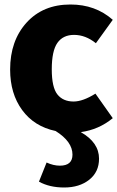

<svg xmlns="http://www.w3.org/2000/svg" viewBox="-20 -571 521 853"><path d="M404 -155 481 -46Q419 5 339 16Q420 62 420 134Q420 193 376.5 227.5Q333 262 265 262Q200 262 153 236L187 151Q217 165 246 165Q302 165 302 116Q302 58 227 11Q132 -9 78.5 -82Q25 -155 25 -262Q25 -390 98 -470.5Q171 -551 293 -551Q404 -551 481 -483L406 -379Q360 -416 309 -416Q260 -416 235 -380.5Q210 -345 210 -263Q210 -183 235 -151.5Q260 -120 307 -120Q348 -120 404 -155Z"/></svg>

Font: FiraGO ExtraBold
Style: Regular
Weight: 800
Designer: bBox Type
Foundry: bBox Type GmbH
Version: Version 1.001;PS 001.001;hotconv 1.0.88;makeotf.lib2.5.64775